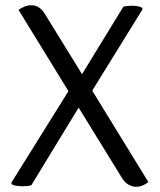

<svg xmlns="http://www.w3.org/2000/svg" viewBox="-20 -709 612 735"><path d="M452 -683Q457 -685 466 -686Q475 -687 484 -687Q495 -687 505.5 -685.5Q516 -684 523 -680L526 -674L333 -362L548 -12Q525 6 501 6Q487 6 473 -1.5Q459 -9 448 -26L281 -297L100 0Q94 2 85.5 3Q77 4 67 4Q56 4 45 2.5Q34 1 26 -3L23 -9L242 -360L51 -671Q62 -679 74.5 -684Q87 -689 100 -689Q131 -689 151 -657L294 -425Z"/></svg>

Font: Signika
Style: Light
Weight: 300
Designer: Anna Giedrys
Foundry: Anna Giedrys
Version: Version 1.001